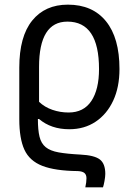

<svg xmlns="http://www.w3.org/2000/svg" viewBox="-20 -566 584 826"><path d="M347 240Q352 218 352 201Q352 186 343.5 178.5Q335 171 315 170Q217 169 162 147.5Q107 126 85 78Q63 30 63 -53V-275Q63 -409 118.5 -477.5Q174 -546 272 -546Q378 -546 436 -474.5Q494 -403 494 -269Q494 -191 467 -133Q440 -75 391.5 -42.5Q343 -10 278 -10Q200 -10 148 -54H143Q143 -7 150 22Q157 51 176.5 67Q196 83 232 89.5Q268 96 326 99Q386 102 409.5 120Q433 138 433 182Q433 194 429.5 213Q426 232 423 240ZM275 -82Q340 -82 373 -131.5Q406 -181 406 -269Q406 -473 270 -473Q148 -473 148 -278V-128Q172 -105 205.5 -93.5Q239 -82 275 -82Z"/></svg>

Font: Noto Sans SemiCondensed
Style: Regular
Weight: 400
Width: 4
Designer: Monotype Design Team
Foundry: Monotype Imaging Inc.
Version: Version 2.013; ttfautohint (v1.8.4.7-5d5b)